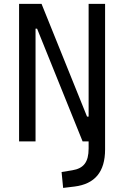

<svg xmlns="http://www.w3.org/2000/svg" viewBox="-20 -713 626 968"><path d="M298.3 234.4 355.5 227.5C458 214.8 509.8 153.8 509.8 40.5V-693.4H426.8V-125H418.9L189.5 -693.4H76.2V0H159.2V-568.4H167L396.5 0H426.8V35.6C426.8 105 401.4 136.2 344.2 145.5L290.5 154.3Z"/></svg>

Font: Cascadia Mono PL SemiLight
Style: Regular
Weight: 350
Monospace: yes
Designer: Aaron Bell
Foundry: Saja Typeworks
Version: Version 2404.023